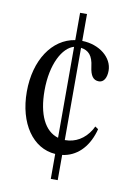

<svg xmlns="http://www.w3.org/2000/svg" viewBox="-89 -716 606 901"><g transform="rotate(10 214.5 -266.0)"><path d="M218 129H251V9C317.5 0.5 368.5 -47.5 392.5 -126.5L396 -139.5L381 -149.5L373 -134C344 -86 300.5 -62 253 -62H251V-501.5C287.5 -496.5 308 -474.5 314 -423C319.5 -381 333 -361 360.5 -361C383.5 -361 397 -384 397 -418C397 -480 334.5 -532.5 251 -534.5V-662.5H218V-532.5C110 -516 36 -405.5 36 -255C36 -104 110.5 3 218 10ZM117 -275C117 -401.5 164.5 -486 218 -500.5V-67C153.5 -86 117 -160 117 -275Z"/></g></svg>

Font: Libre Caslon Condensed SemiBold
Style: Regular
Weight: 600
Designer: Pablo Impallari, Rodrigo Fuenzalida, Katja Schimmel, Ertekin Erdin
Foundry: Pablo Impallari, Rodrigo Fuenzalida
Version: Version 2.000;gftools[0.9.33]